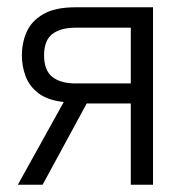

<svg xmlns="http://www.w3.org/2000/svg" viewBox="-20 -507 515 527"><path d="M29 0 155 -227Q110 -232 85 -251.5Q60 -271 50 -298.5Q40 -326 40 -355Q40 -389 53 -419Q66 -449 98.5 -468Q131 -487 187 -487H400V0H339V-223H218L97 0ZM188 -278H339V-431H188Q146 -431 123.5 -413.5Q101 -396 101 -355Q101 -314 123.5 -296Q146 -278 188 -278Z"/></svg>

Font: Zen Kaku Gothic Antique
Style: Regular
Weight: 400
Designer: Yoshimichi Ohira
Foundry: Positype
Version: Version 1.001